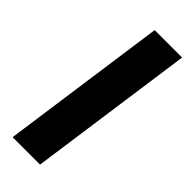

<svg xmlns="http://www.w3.org/2000/svg" viewBox="-229 -721 752 752"><g transform="rotate(45 147.0 -345.0)"><path d="M182 0H30L127 -690H279Z"/></g></svg>

Font: Exo 2.0
Style: Bold Italic
Weight: 700
Italic angle: -8°
Designer: Natanael Gama
Version: Version 1.001;PS 001.001;hotconv 1.0.70;makeotf.lib2.5.58329